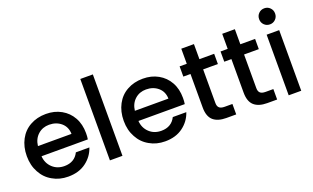

<svg xmlns="http://www.w3.org/2000/svg" viewBox="-83 -1201 2673 1640"><g transform="rotate(-20 1253.0 -380.5)"><path d="M580 -289C580 -289 580 -289 580 -289C580 -342 569 -390 546 -431C523 -472 492 -503 451 -526C410 -549 364 -560 312 -560C312 -560 312 -560 312 -560C258 -560 210 -548 169 -525C127 -502 95 -469 72 -426C49 -383 37 -333 37 -276C37 -276 37 -276 37 -276C37 -219 49 -170 73 -127C96 -84 129 -50 171 -27C212 -3 259 9 312 9C312 9 312 9 312 9C377 9 431 -7 475 -40C518 -72 548 -113 565 -164C565 -164 442 -164 442 -164C442 -164 442 -164 442 -164C417 -113 373 -87 312 -87C312 -87 312 -87 312 -87C269 -87 233 -100 204 -127C175 -154 158 -189 155 -233C155 -233 576 -233 576 -233C576 -233 576 -233 576 -233C579 -250 580 -268 580 -289ZM156 -325C156 -325 156 -325 156 -325C161 -368 178 -402 206 -427C234 -452 268 -464 307 -464C307 -464 307 -464 307 -464C350 -464 387 -451 416 -426C445 -401 460 -367 461 -325C461 -325 156 -325 156 -325Z M692 -740C692 -740 692 0 692 0C692 0 806 0 806 0C806 0 806 -740 806 -740C806 -740 692 -740 692 -740Z M1461 -289C1461 -289 1461 -289 1461 -289C1461 -342 1450 -390 1427 -431C1404 -472 1373 -503 1332 -526C1291 -549 1245 -560 1193 -560C1193 -560 1193 -560 1193 -560C1139 -560 1091 -548 1050 -525C1008 -502 976 -469 953 -426C930 -383 918 -333 918 -276C918 -276 918 -276 918 -276C918 -219 930 -170 954 -127C977 -84 1010 -50 1052 -27C1093 -3 1140 9 1193 9C1193 9 1193 9 1193 9C1258 9 1312 -7 1356 -40C1399 -72 1429 -113 1446 -164C1446 -164 1323 -164 1323 -164C1323 -164 1323 -164 1323 -164C1298 -113 1254 -87 1193 -87C1193 -87 1193 -87 1193 -87C1150 -87 1114 -100 1085 -127C1056 -154 1039 -189 1036 -233C1036 -233 1457 -233 1457 -233C1457 -233 1457 -233 1457 -233C1460 -250 1461 -268 1461 -289ZM1037 -325C1037 -325 1037 -325 1037 -325C1042 -368 1059 -402 1087 -427C1115 -452 1149 -464 1188 -464C1188 -464 1188 -464 1188 -464C1231 -464 1268 -451 1297 -426C1326 -401 1341 -367 1342 -325C1342 -325 1037 -325 1037 -325Z M1840 -458C1840 -458 1840 -551 1840 -551C1840 -551 1706 -551 1706 -551C1706 -551 1706 -688 1706 -688C1706 -688 1591 -688 1591 -688C1591 -688 1591 -551 1591 -551C1591 -551 1526 -551 1526 -551C1526 -551 1526 -458 1526 -458C1526 -458 1591 -458 1591 -458C1591 -458 1591 -153 1591 -153C1591 -153 1591 -153 1591 -153C1591 -99 1605 -60 1632 -36C1659 -12 1699 0 1750 0C1750 0 1840 0 1840 0C1840 0 1840 -95 1840 -95C1840 -95 1770 -95 1770 -95C1770 -95 1770 -95 1770 -95C1747 -95 1730 -100 1721 -109C1711 -118 1706 -132 1706 -153C1706 -153 1706 -458 1706 -458C1706 -458 1840 -458 1840 -458Z M2212 -458C2212 -458 2212 -551 2212 -551C2212 -551 2078 -551 2078 -551C2078 -551 2078 -688 2078 -688C2078 -688 1963 -688 1963 -688C1963 -688 1963 -551 1963 -551C1963 -551 1898 -551 1898 -551C1898 -551 1898 -458 1898 -458C1898 -458 1963 -458 1963 -458C1963 -458 1963 -153 1963 -153C1963 -153 1963 -153 1963 -153C1963 -99 1977 -60 2004 -36C2031 -12 2071 0 2122 0C2122 0 2212 0 2212 0C2212 0 2212 -95 2212 -95C2212 -95 2142 -95 2142 -95C2142 -95 2142 -95 2142 -95C2119 -95 2102 -100 2093 -109C2083 -118 2078 -132 2078 -153C2078 -153 2078 -458 2078 -458C2078 -458 2212 -458 2212 -458Z M2375 -624C2375 -624 2375 -624 2375 -624C2395 -624 2412 -631 2426 -645C2440 -659 2447 -676 2447 -697C2447 -697 2447 -697 2447 -697C2447 -718 2440 -735 2426 -749C2412 -763 2395 -770 2375 -770C2375 -770 2375 -770 2375 -770C2354 -770 2337 -763 2323 -749C2309 -735 2302 -718 2302 -697C2302 -697 2302 -697 2302 -697C2302 -676 2309 -659 2323 -645C2337 -631 2354 -624 2375 -624ZM2317 -551C2317 -551 2317 0 2317 0C2317 0 2431 0 2431 0C2431 0 2431 -551 2431 -551C2431 -551 2317 -551 2317 -551Z"/></g></svg>

Font: Girnar Poppins
Style: Medium
Weight: 500
Designer: Ninad Kale (Devanagari), Jonny Pinhorn (Latin)
Foundry: Indian Type Foundry
Version: ""